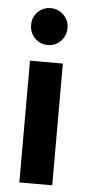

<svg xmlns="http://www.w3.org/2000/svg" viewBox="-52 -731 343 762"><g transform="rotate(5 120.0 -350.0)"><path d="M186 0V-485H55V0ZM120 -553Q150 -553 171 -574.5Q192 -596 192 -627Q192 -658 170.5 -679Q149 -700 119 -700Q89 -700 68 -679Q47 -658 47 -627Q47 -596 68 -574.5Q89 -553 120 -553Z"/></g></svg>

Font: Catamaran
Style: Bold
Weight: 700
Designer: Pria Ravichandran
Version: Version 2.000